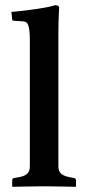

<svg xmlns="http://www.w3.org/2000/svg" viewBox="-20 -718 329 740"><path d="M95 -563V-77C95 -49 79 -39 47 -34L35 -32C30 -31 27 -29 27 -23V0L29 2C29 2 113 0 148 0C187 0 271 2 271 2L273 0V-23C273 -29 269 -31 265 -32L254 -34C221 -40 205 -49 205 -77V-583C205 -648 208 -688 208 -688C208 -695 201 -698 192 -698C167 -688 65 -675 24 -672L27 -643C27 -640 30 -638 33 -638L65 -636C85 -636 95 -628 95 -563Z"/></svg>

Font: Libertinus Serif Semibold
Style: Regular
Weight: 600
Designer: Philipp H. Poll, Khaled Hosny
Foundry: Caleb Maclennan
Version: Version 7.050;RELEASE